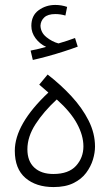

<svg xmlns="http://www.w3.org/2000/svg" viewBox="-20 -758 445 778"><path d="M197 0Q126 0 83 -37Q40 -74 40 -147Q40 -255 176 -383L139 -415L173 -456Q226 -415 269.5 -368Q313 -321 339 -269.5Q365 -218 365 -164Q365 -139 356.5 -111Q348 -83 329 -57.5Q310 -32 277.5 -16Q245 0 197 0ZM196 -53Q258 -53 288 -86Q318 -119 318 -165Q318 -209 292 -257Q266 -305 210 -355Q157 -306 124 -255Q91 -204 91 -153Q91 -105 119 -79Q147 -53 196 -53ZM113 -515 104 -553Q124 -557 138.5 -560.5Q153 -564 167 -568Q141 -580 124 -603Q107 -626 107 -653Q107 -695 136.5 -716.5Q166 -738 204 -738Q229 -738 252 -730L245 -695Q235 -698 225 -699.5Q215 -701 204 -701Q174 -701 159.5 -687.5Q145 -674 144 -654Q145 -626 168 -607.5Q191 -589 217 -582Q255 -593 284 -604L295 -569Q271 -560 238.5 -549.5Q206 -539 173 -530Q140 -521 113 -515Z"/></svg>

Font: Noto Sans Arabic Light
Style: Regular
Weight: 300
Designer: Monotype Design Team, Nadine Chahine, Nizar Qandah and Khaled Hosny
Foundry: Monotype Imaging Inc.
Version: Version 2.012; ttfautohint (v1.8.4.7-5d5b)